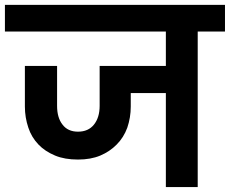

<svg xmlns="http://www.w3.org/2000/svg" viewBox="-41 -760 934 780"><path d="M873 -631.8H762.2V0H632.8V-381.8H490.2V-327.1Q490.2 -282.7 476.1 -241.2Q461.4 -201.2 433.1 -172.9Q405.3 -144.5 366.2 -127.9Q327.6 -111.8 275.9 -111.8Q221.7 -111.8 183.1 -127.9Q141.1 -145.5 115.2 -172.9Q86.9 -202.6 74.2 -241.2Q60.1 -282.7 60.1 -327.1V-492.2H190.9V-330.1Q190.9 -281.7 212.9 -253.9Q234.4 -225.1 275.9 -225.1Q317.9 -225.1 340.8 -253.9Q363.8 -282.7 363.8 -330.1V-492.2H632.8V-631.8H-21V-740.2H873Z"/></svg>

Font: PoppinsZ SemiBold
Style: Regular
Weight: 600
Designer: Ninad Kale (Devanagari), Jonny Pinhorn (Latin)
Foundry: Indian Type Foundry
Version: Version 3.002;FEAKit 1.0